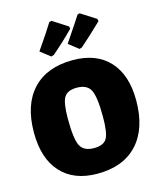

<svg xmlns="http://www.w3.org/2000/svg" viewBox="-133 -1003 918 1109"><g transform="rotate(-15 326.5 -449.0)"><path d="M338 -757Q419 -877 437 -906L450 -910L541 -852L544 -838Q475 -771 412 -716L397 -711ZM169 -757Q237 -855 268 -906L282 -910L372 -852L375 -838Q312 -774 244 -716L228 -711ZM341 -659Q482 -659 559 -575.5Q636 -492 636 -340Q636 -172 551.5 -80Q467 12 312 12Q171 12 94 -72.5Q17 -157 17 -312Q17 -478 101.5 -568.5Q186 -659 341 -659ZM323 -499Q267 -499 247 -466.5Q227 -434 227 -339Q227 -218 248 -177Q269 -136 330 -136Q387 -136 406.5 -168.5Q426 -201 426 -297Q426 -417 405 -458Q384 -499 323 -499Z"/></g></svg>

Font: Alegreya Sans Black
Style: Regular
Weight: 900
Designer: Juan Pablo del Peral
Foundry: Huerta Tipografica
Version: Version 2.007